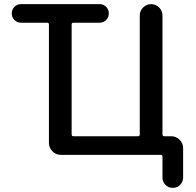

<svg xmlns="http://www.w3.org/2000/svg" viewBox="-20 -750 949 930"><path d="M810 -90Q833 -90 850 -73Q867 -56 867 -33V110Q867 131 852.5 145.5Q838 160 817 160Q796 160 781.5 145.5Q767 131 767 110V8Q767 0 758 0H274Q251 0 234 -17Q217 -34 217 -57V-632Q217 -640 208 -640H82Q63 -640 50 -653Q37 -666 37 -685Q37 -704 50 -717Q63 -730 82 -730H462Q481 -730 494 -717Q507 -704 507 -685Q507 -666 494 -653Q481 -640 462 -640H336Q327 -640 327 -632V-99Q327 -90 336 -90H648Q657 -90 657 -99V-675Q657 -698 673.5 -714Q690 -730 712 -730Q734 -730 750.5 -714Q767 -698 767 -675V-99Q767 -90 776 -90Z"/></svg>

Font: Rounded Mplus 1c Medium
Style: Regular
Weight: 500
Version: Version 1.059.20150529